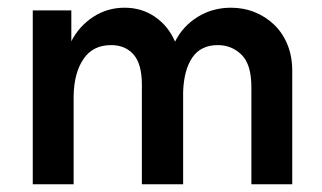

<svg xmlns="http://www.w3.org/2000/svg" viewBox="-20 -478 835 498"><path d="M348 -258Q348 -312 326.5 -336.5Q305 -361 268 -361Q221 -361 196.5 -325Q172 -289 171 -229V0H65V-451H165V-371Q185 -410 221.5 -434Q258 -458 303 -458Q348 -458 382.5 -434Q417 -410 434 -370Q454 -410 492.5 -434Q531 -458 579 -458Q612 -458 640.5 -446.5Q669 -435 691 -414Q713 -393 725.5 -362.5Q738 -332 738 -295V0H632V-252Q632 -311 606.5 -336Q581 -361 545 -361Q501 -361 479 -329Q457 -297 455 -240V0H348V-258Z"/></svg>

Font: Tilda Sans Semibold
Style: Regular
Weight: 600
Designer: ParaType Ltd
Foundry: ParaType Ltd
Version: Version 1.009